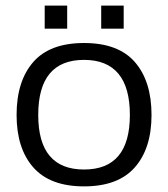

<svg xmlns="http://www.w3.org/2000/svg" viewBox="-20 -648 598 683"><path d="M139 -628H219V-546H139ZM340 -628H420V-546H340ZM39 -239Q39 -359 98 -427Q157 -495 279 -495Q401 -495 460 -427Q519 -359 519 -239Q519 -120 459.5 -52.5Q400 15 279 15Q158 15 98.5 -52.5Q39 -120 39 -239ZM442 -239Q442 -337 401 -386Q360 -435 279 -435Q116 -435 116 -239Q116 -45 279 -45Q442 -45 442 -239Z"/></svg>

Font: Pridi Light
Style: Regular
Weight: 300
Version: Version 1.002